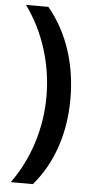

<svg xmlns="http://www.w3.org/2000/svg" viewBox="-59 -748 445 941"><g transform="rotate(5 163.5 -278.0)"><path d="M287 -274C287 -439 240 -594 140 -714H30C121 -589 169 -433 169 -275C169 -120 121 35 31 158H140C240 42 287 -111 287 -274Z"/></g></svg>

Font: Noto Sans Khmer Condensed SemiBold
Style: Regular
Weight: 600
Width: 3
Designer: Danh Hong and the Monotype Design Team
Foundry: Monotype Imaging Inc.
Version: Version 2.004